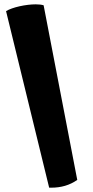

<svg xmlns="http://www.w3.org/2000/svg" viewBox="-20 -807 428 881"><path d="M180.2 -782.7C171.4 -785.6 158.7 -787.1 144 -787.1C99.6 -787.1 36.6 -773.9 7.8 -755.9L205.6 54.2H214.4C260.7 54.2 299.3 43 334.5 18.6Z"/></svg>

Font: Kavoon
Style: Regular
Weight: 400
Designer: Viktoriya Grabowska
Foundry: Viktoriya Grabowska
Version: Version 1.002